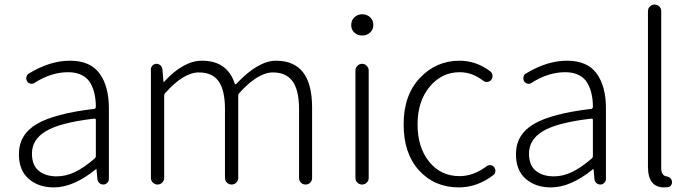

<svg xmlns="http://www.w3.org/2000/svg" viewBox="-20 -815 3049 848"><path d="M217.8 12.7Q150.4 12.7 106.9 -24.9Q63.5 -62.5 63.5 -133.8Q63.5 -220.7 142.1 -267.1Q220.7 -313.5 395.5 -334Q403.3 -335 403.3 -343.8Q403.3 -374 397.5 -399.4Q392.6 -424.8 379.4 -447.8Q366.2 -470.7 341.3 -483.4Q316.4 -496.1 281.2 -496.1Q206.1 -496.1 132.8 -449.2Q125 -443.4 115.2 -445.3Q105.5 -447.3 99.6 -456.1Q94.7 -464.8 96.7 -475.1Q98.6 -485.4 107.4 -490.2Q200.2 -546.9 289.1 -546.9Q378.9 -546.9 419.9 -490.2Q460.9 -433.6 460.9 -337.9V-24.4Q460.9 -14.6 453.6 -7.3Q446.3 0 436.5 0Q425.8 0 418.5 -6.8Q411.1 -13.7 410.2 -24.4L406.2 -67.4Q406.2 -68.4 405.3 -68.4Q404.3 -68.4 403.3 -67.4Q304.7 12.7 217.8 12.7ZM230.5 -36.1Q271.5 -36.1 311 -55.2Q350.6 -74.2 397.5 -114.3Q403.3 -119.1 403.3 -126V-285.2Q403.3 -291 397.5 -291Q396.5 -291 395.5 -291Q246.1 -273.4 183.6 -236.3Q121.1 -199.2 121.1 -136.7Q121.1 -85 151.4 -60.5Q181.6 -36.1 230.5 -36.1Z M646.5 -29.3V-508.8Q646.5 -518.6 653.8 -525.9Q661.1 -533.2 670.9 -533.2Q680.7 -533.2 688.5 -526.4Q696.3 -519.5 697.3 -508.8L702.1 -453.1Q702.1 -452.1 703.1 -452.1Q704.1 -452.1 704.1 -453.1Q790 -546.9 872.1 -546.9Q983.4 -546.9 1016.6 -446.3Q1017.6 -443.4 1020 -442.9Q1022.5 -442.4 1023.4 -444.3Q1120.1 -546.9 1199.2 -546.9Q1358.4 -546.9 1358.4 -340.8V-29.3Q1358.4 -16.6 1350.1 -8.3Q1341.8 0 1329.6 0Q1317.4 0 1309.1 -8.3Q1300.8 -16.6 1300.8 -29.3V-333Q1300.8 -416 1272.5 -455.6Q1244.1 -495.1 1185.5 -495.1Q1119.1 -495.1 1037.1 -404.3Q1032.2 -399.4 1032.2 -391.6V-29.3Q1032.2 -16.6 1023.4 -8.3Q1014.6 0 1002.9 0Q991.2 0 982.4 -8.3Q973.6 -16.6 973.6 -29.3V-333Q973.6 -416 945.8 -455.6Q918 -495.1 858.4 -495.1Q791 -495.1 710 -404.3Q705.1 -399.4 705.1 -391.6V-29.3Q705.1 -16.6 696.3 -8.3Q687.5 0 675.8 0Q664.1 0 655.3 -8.3Q646.5 -16.6 646.5 -29.3Z M1549.8 -29.3V-503.9Q1549.8 -515.6 1558.6 -524.4Q1567.4 -533.2 1579.1 -533.2Q1590.8 -533.2 1599.6 -524.4Q1608.4 -515.6 1608.4 -503.9V-29.3Q1608.4 -16.6 1599.6 -8.3Q1590.8 0 1579.1 0Q1567.4 0 1558.6 -8.3Q1549.8 -16.6 1549.8 -29.3ZM1580.1 -658.2Q1559.6 -658.2 1545.4 -670.9Q1531.2 -683.6 1531.2 -704.1Q1531.2 -725.6 1545.4 -738.8Q1559.6 -752 1580.1 -752Q1600.6 -752 1614.7 -738.8Q1628.9 -725.6 1628.9 -704.1Q1628.9 -684.6 1614.7 -671.4Q1600.6 -658.2 1580.1 -658.2Z M2006.8 12.7Q1899.4 12.7 1831.1 -62Q1762.7 -136.7 1762.7 -265.6Q1762.7 -394.5 1834.5 -470.7Q1906.2 -546.9 2009.8 -546.9Q2084 -546.9 2146.5 -499Q2154.3 -492.2 2155.3 -481.4Q2156.2 -470.7 2149.4 -461.9Q2142.6 -454.1 2132.3 -453.1Q2122.1 -452.1 2113.3 -459Q2065.4 -496.1 2010.7 -496.1Q1930.7 -496.1 1877.4 -431.6Q1824.2 -367.2 1824.2 -265.6Q1824.2 -164.1 1875.5 -100.6Q1926.8 -37.1 2009.8 -37.1Q2071.3 -37.1 2129.9 -81.1Q2137.7 -86.9 2147.5 -85.4Q2157.2 -84 2163.1 -76.2Q2168 -69.3 2168 -60.5Q2168 -47.9 2158.2 -41Q2086.9 12.7 2006.8 12.7Z M2413.1 12.7Q2345.7 12.7 2302.2 -24.9Q2258.8 -62.5 2258.8 -133.8Q2258.8 -220.7 2337.4 -267.1Q2416 -313.5 2590.8 -334Q2598.6 -335 2598.6 -343.8Q2598.6 -374 2592.8 -399.4Q2587.9 -424.8 2574.7 -447.8Q2561.5 -470.7 2536.6 -483.4Q2511.7 -496.1 2476.6 -496.1Q2401.4 -496.1 2328.1 -449.2Q2320.3 -443.4 2310.5 -445.3Q2300.8 -447.3 2294.9 -456.1Q2290 -464.8 2292 -475.1Q2293.9 -485.4 2302.7 -490.2Q2395.5 -546.9 2484.4 -546.9Q2574.2 -546.9 2615.2 -490.2Q2656.2 -433.6 2656.2 -337.9V-24.4Q2656.2 -14.6 2648.9 -7.3Q2641.6 0 2631.8 0Q2621.1 0 2613.8 -6.8Q2606.4 -13.7 2605.5 -24.4L2601.6 -67.4Q2601.6 -68.4 2600.6 -68.4Q2599.6 -68.4 2598.6 -67.4Q2500 12.7 2413.1 12.7ZM2425.8 -36.1Q2466.8 -36.1 2506.3 -55.2Q2545.9 -74.2 2592.8 -114.3Q2598.6 -119.1 2598.6 -126V-285.2Q2598.6 -291 2592.8 -291Q2591.8 -291 2590.8 -291Q2441.4 -273.4 2378.9 -236.3Q2316.4 -199.2 2316.4 -136.7Q2316.4 -85 2346.7 -60.5Q2377 -36.1 2425.8 -36.1Z M2913.1 12.7Q2841.8 12.7 2841.8 -79.1V-765.6Q2841.8 -778.3 2850.6 -786.6Q2859.4 -794.9 2871.1 -794.9Q2882.8 -794.9 2891.6 -786.6Q2900.4 -778.3 2900.4 -765.6V-73.2Q2900.4 -56.6 2905.8 -47.9Q2911.1 -39.1 2919.9 -37.1Q2944.3 -33.2 2947.3 -15.6Q2948.2 -13.7 2948.2 -10.7Q2948.2 -3.9 2944.3 2.9Q2939.5 10.7 2929.7 11.7Q2921.9 12.7 2913.1 12.7Z"/></svg>

Font: Gen Jyuu Gothic P Light
Style: Regular
Weight: 200
Designer: [Source Han Sans]
Ryoko NISHIZUKA  (kana & ideographs); Paul D. Hunt (Latin, Greek & Cyrillic); Wenlong ZHANG  (bopomofo
Version: Version 1.002.20150607